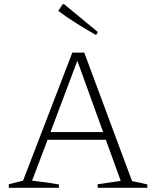

<svg xmlns="http://www.w3.org/2000/svg" viewBox="-20 -896 744 916"><path d="M610 -32Q647 -25 683 -16V0H446V-17L556 -33L485 -229H207L133 -34Q199 -27 261 -16V0H22V-17L90 -34L325 -645H382ZM221 -266H472L349 -606ZM438 -729Q392 -755 346.5 -783.5Q301 -812 258 -844L279 -876H286L447 -743Z"/></svg>

Font: Piazzolla SC ExtraLight
Style: Regular
Weight: 200
Designer: Juan Pablo del Peral
Foundry: Huerta Tipografica
Version: Version 1.330